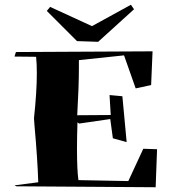

<svg xmlns="http://www.w3.org/2000/svg" viewBox="-20 -866 714 808"><path d="M635 -78 49 -82 41 -86 141 -99Q138 -195 125 -340L123 -368Q135 -480 135 -558Q135 -597 132 -627L41 -628L47 -647L622 -650L616 -508L551 -494L502 -633L312 -613V-581Q312 -503 305 -381L446 -382L441 -466L495 -461L513 -268L455 -284L444 -365L313 -346L306 -351Q304 -289 304 -240Q304 -152 310 -108L520 -104L583 -240L641 -238ZM393 -690 304 -693 177 -820 191 -837 367 -756 531 -846 544 -827Z"/></svg>

Font: Xiangcui Kesong Xiangcui Kesong
Style: Regular
Weight: 400
Version: Version 1.501;March 28, 2024;FontCreator 14.0.0.2814 64-bit